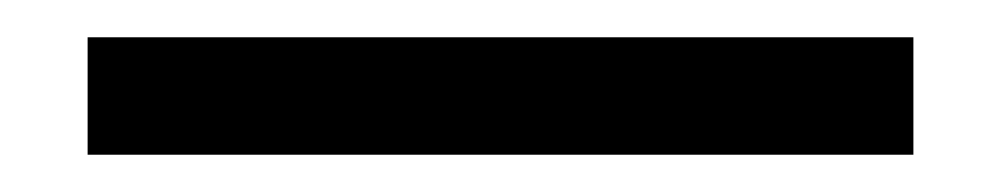

<svg xmlns="http://www.w3.org/2000/svg" viewBox="-20 -20 537 103"><path d="M27 63V0H470V63Z"/></svg>

Font: Expletus Sans
Style: Regular
Weight: 400
Designer: Jasper de Waard
Foundry: Designtown
Version: Version 7.500